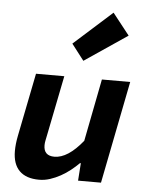

<svg xmlns="http://www.w3.org/2000/svg" viewBox="-57 -868 714 926"><g transform="rotate(5 300.0 -405.0)"><path d="M167 12Q104 12 71.5 -20.5Q39 -53 39 -116Q39 -150 47 -190L108 -496H245L187 -206Q184 -191 181.5 -179Q179 -167 179 -156Q179 -105 231 -105Q296 -105 368 -194L427 -496H564L466 0H355L361 -85H357Q339 -67 317 -49.5Q295 -32 270.5 -18.5Q246 -5 220 3.5Q194 12 167 12ZM330 -578 270 -656 455 -822 537 -718Z"/></g></svg>

Font: Source Code Pro
Style: Bold Italic
Weight: 700
Italic angle: -11°
Monospace: yes
Designer: Paul D. Hunt, Teo Tuominen
Foundry: Adobe Systems Incorporated
Version: Version 1.050;PS 1.000;hotconv 16.6.51;makeotf.lib2.5.65220